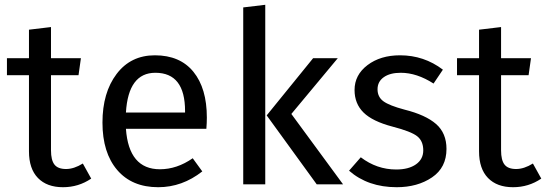

<svg xmlns="http://www.w3.org/2000/svg" viewBox="-20 -770 2281 802"><path d="M326 -87 361 -24Q308 12 243 12Q176 12 138.5 -26.5Q101 -65 101 -138V-456H9V-527H101V-646L193 -657V-527H318L308 -456H193V-142Q193 -101 207.5 -82.5Q222 -64 256 -64Q289 -64 326 -87Z M844 -279Q844 -256 842 -232H506Q518 -63 648 -63Q719 -63 785 -109L825 -54Q741 12 641 12Q531 12 469.5 -60Q408 -132 408 -258Q408 -383 467 -461Q526 -539 627 -539Q732 -539 788 -470Q844 -401 844 -279ZM753 -300V-306Q753 -466 629 -466Q516 -466 506 -300Z M1088 -750V0H996V-739ZM1391 -527 1197 -294 1413 0H1303L1094 -288L1288 -527Z M1651 -539Q1751 -539 1830 -479L1791 -421Q1721 -466 1654 -466Q1609 -466 1583 -447.5Q1557 -429 1557 -397Q1557 -365 1581.5 -347Q1606 -329 1670 -312Q1758 -290 1801.5 -252Q1845 -214 1845 -148Q1845 -70 1784.5 -29Q1724 12 1637 12Q1517 12 1438 -57L1487 -113Q1554 -62 1635 -62Q1687 -62 1717.5 -83.5Q1748 -105 1748 -142Q1748 -181 1722.5 -201Q1697 -221 1620 -241Q1536 -263 1498.5 -300Q1461 -337 1461 -394Q1461 -457 1515 -498Q1569 -539 1651 -539Z M2206 -87 2241 -24Q2188 12 2123 12Q2056 12 2018.5 -26.5Q1981 -65 1981 -138V-456H1889V-527H1981V-646L2073 -657V-527H2198L2188 -456H2073V-142Q2073 -101 2087.5 -82.5Q2102 -64 2136 -64Q2169 -64 2206 -87Z"/></svg>

Font: Fira Sans
Style: Regular
Weight: 400
Designer: Carrois Corporate & Edenspiekermann AG
Foundry: Carrois Corporate GbR & Edenspiekermann AG
Version: Version 4.106;PS 004.106;hotconv 1.0.70;makeotf.lib2.5.58329